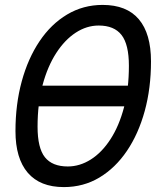

<svg xmlns="http://www.w3.org/2000/svg" viewBox="-20 -746 640 782"><path d="M82 -313V-397H556V-313ZM240 16Q143 16 93 -42.5Q43 -101 43 -212Q43 -321 68.5 -414.5Q94 -508 141 -578Q188 -648 253.5 -687Q319 -726 398 -726Q496 -726 545.5 -667.5Q595 -609 595 -496Q595 -387 569.5 -294Q544 -201 497 -131.5Q450 -62 385 -23Q320 16 240 16ZM256 -68Q305 -68 350 -96.5Q395 -125 430 -179Q465 -233 485 -308.5Q505 -384 505 -478Q505 -565 475 -603.5Q445 -642 382 -642Q333 -642 288.5 -613Q244 -584 209 -530Q174 -476 153.5 -400Q133 -324 133 -230Q133 -143 163 -105.5Q193 -68 256 -68Z"/></svg>

Font: Geist Mono
Style: Italic
Weight: 400
Italic angle: -12°
Monospace: yes
Designer: Basement.studio, Andrés Briganti, Mateo Zaragoza
Foundry: Basement.studio, Vercel, Andrés Briganti, Guido Ferreyra, Mateo Zaragoza
Version: Version 1.500